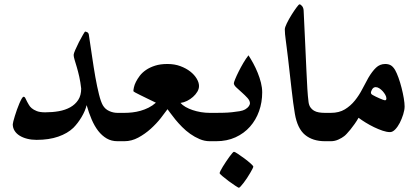

<svg xmlns="http://www.w3.org/2000/svg" viewBox="-20 -659 1959 896"><path d="M552.2 0H528.3Q500 0 477.8 -12.9Q455.6 -25.9 438.2 -48.3Q420.9 -70.8 407.7 -101.6Q394.5 -132.3 384.3 -168.5Q377.9 -141.6 360.4 -112.3Q342.8 -83 322.3 -62.5Q295.4 -36.6 252.2 -21.5Q209 -6.3 150.4 -6.3Q127 -6.3 106.7 -11.5Q86.4 -16.6 71.3 -26.1Q56.2 -35.6 47.9 -49.1Q39.6 -62.5 39.6 -79.1Q39.6 -82.5 42.2 -92.8Q44.9 -103 49.3 -117.7Q53.7 -132.3 59.3 -147.9Q64.9 -163.6 70.6 -176.8Q76.2 -189.9 81.3 -198.7Q86.4 -207.5 90.3 -207.5Q95.7 -207.5 99.4 -198.7Q103 -189.9 106.9 -183.6Q110.4 -178.2 114.7 -169.9Q119.1 -161.6 127.9 -154.1Q136.7 -146.5 151.6 -140.6Q166.5 -134.8 190.9 -134.8Q224.6 -134.8 254.6 -140.1Q284.7 -145.5 307.9 -158.4Q331.1 -171.4 345 -192.6Q358.9 -213.9 358.9 -245.6Q355.5 -275.9 349.9 -301Q344.2 -326.2 338.4 -345.7L328.1 -379.9Q323.7 -394.5 323.7 -402.8Q323.7 -408.7 331.3 -426.3Q338.9 -443.8 348.6 -462.9Q358.4 -481.9 367.2 -496.8Q376 -511.7 377 -511.7Q380.4 -511.7 387.2 -508.5Q394 -505.4 395 -494.1Q402.3 -446.3 409.7 -395.5Q417 -344.7 425 -299.3Q433.1 -253.9 441.9 -218.8Q450.7 -183.6 460 -167.5Q470.7 -149.4 489.5 -140.9Q508.3 -132.3 528.3 -132.3H552.2Q564.5 -132.3 571.5 -124.8Q578.6 -117.2 582.3 -106.7Q585.9 -96.2 586.9 -85.2Q587.9 -74.2 587.9 -66.4Q587.9 -58.6 586.9 -47.4Q585.9 -36.1 582.3 -25.4Q578.6 -14.6 571.5 -7.3Q564.5 0 552.2 0Z M982.9 0H959Q934.6 0 911.6 -9.8Q888.7 -19.5 867.9 -34.2Q847.2 -48.8 829.6 -66.7Q812 -84.5 798.3 -101.3Q784.7 -118.2 775.1 -131.3Q765.6 -144.5 761.7 -149.4Q750 -132.8 730 -107.4Q710 -82 683.6 -58.1Q657.2 -34.2 625.7 -17.1Q594.2 0 560.5 0H536.6Q524.4 0 517.3 -7.3Q510.3 -14.6 506.8 -25.4Q503.4 -36.1 502.4 -47.4Q501.5 -58.6 501.5 -66.4Q501.5 -74.2 502.4 -85.2Q503.4 -96.2 506.8 -106.7Q510.3 -117.2 517.3 -124.8Q524.4 -132.3 536.6 -132.3H560.5Q578.6 -132.3 597.9 -134.5Q617.2 -136.7 636.2 -142.1Q655.3 -147.5 673.3 -156.5Q691.4 -165.5 707.5 -179.7Q685.5 -190.4 666.3 -199.7Q647 -209 632.8 -216.1Q618.7 -223.1 610.6 -227.5Q602.5 -231.9 602.5 -234.4Q602.5 -239.7 605 -251.5Q607.4 -263.2 614.3 -276.9Q621.1 -290.5 632.3 -305.4Q643.6 -320.3 661.4 -332.5Q679.2 -344.7 703.6 -352.5Q728 -360.4 761.2 -360.4Q794.9 -360.4 821.8 -350.3Q848.6 -340.3 867.9 -325.2Q887.2 -310.1 897.9 -292Q908.7 -273.9 908.7 -257.8Q908.7 -244.1 900.9 -231Q893.1 -217.8 880.6 -206.8Q868.2 -195.8 853 -188.2Q837.9 -180.7 822.3 -178.7Q831.1 -168.5 845.9 -159.9Q860.8 -151.4 878.9 -145.3Q897 -139.2 917.7 -135.7Q938.5 -132.3 959 -132.3H982.9Q995.1 -132.3 1002.2 -124.8Q1009.3 -117.2 1012.7 -106.7Q1016.1 -96.2 1017.1 -85.2Q1018.1 -74.2 1018.1 -66.4Q1018.1 -58.6 1017.1 -47.4Q1016.1 -36.1 1012.7 -25.4Q1009.3 -14.6 1002.2 -7.3Q995.1 0 982.9 0Z M1203.6 -228Q1203.6 -181.6 1189 -140.4Q1174.3 -99.1 1146.7 -67.9Q1119.1 -36.6 1079.1 -18.3Q1039.1 0 988.8 0H963.9Q949.2 0 940.4 -13.9Q931.6 -27.8 931.6 -66.9Q931.6 -86.4 934.3 -99.4Q937 -112.3 941.9 -119.4Q946.8 -126.5 952.6 -129.4Q958.5 -132.3 963.9 -132.3H988.8Q1004.4 -132.3 1023.9 -132.8Q1043.5 -133.3 1062.7 -135.3Q1082 -137.2 1098.6 -140.1Q1115.2 -143.1 1124 -148.4Q1136.2 -155.8 1141.4 -163.6Q1146.5 -171.4 1146.5 -176.8Q1146.5 -189 1134.8 -201.9Q1123 -214.8 1109.1 -227.1Q1095.2 -239.3 1083.3 -250.5Q1071.3 -261.7 1071.3 -270.5Q1071.3 -274.4 1077.6 -290Q1084 -305.7 1093.8 -325.2Q1103.5 -344.7 1115.7 -365.5Q1127.9 -386.2 1139.6 -400.9Q1150.4 -384.3 1161.9 -363.3Q1173.3 -342.3 1182.6 -319.3Q1191.9 -296.4 1197.8 -272.9Q1203.6 -249.5 1203.6 -228ZM1162.1 118.7Q1162.1 121.1 1158 129.2Q1153.8 137.2 1147.5 148.2Q1141.1 159.2 1133.1 171.4Q1125 183.6 1117.4 193.6Q1109.9 203.6 1103.5 210.4Q1097.2 217.3 1094.7 217.3Q1092.8 217.3 1078.1 207.8Q1063.5 198.2 1047.4 186.3Q1031.2 174.3 1018.1 163.1Q1004.9 151.9 1004.9 148.9Q1004.9 146.5 1009 137.9Q1013.2 129.4 1020 118.4Q1026.9 107.4 1034.9 95.2Q1043 83 1050.3 73Q1057.6 63 1063.5 56.2Q1069.3 49.3 1071.8 49.3Q1075.7 49.3 1090.3 59.1Q1105 68.8 1121.1 80.8Q1137.2 92.8 1149.7 104Q1162.1 115.2 1162.1 118.7Z M1496.6 0Q1439.5 0 1403.6 -29.5Q1367.7 -59.1 1356 -128.4Q1348.1 -174.8 1340.8 -240.7Q1333.5 -306.6 1324.2 -386.7Q1320.8 -415.5 1318.1 -436Q1315.4 -456.5 1313.5 -471.9Q1311.5 -487.3 1310.3 -498.8Q1309.1 -510.3 1309.1 -521.5Q1309.1 -531.2 1318.6 -550.5Q1328.1 -569.8 1340.3 -589.4Q1352.5 -608.9 1363.5 -623.8Q1374.5 -638.7 1377.4 -638.7Q1383.3 -638.7 1389.9 -630.4Q1396.5 -622.1 1397 -608.9Q1401.4 -517.6 1404.5 -449.5Q1407.7 -381.3 1409.9 -330.8Q1412.1 -280.3 1414.3 -244.6Q1416.5 -209 1419.9 -182.6Q1421.9 -168 1428.5 -158.2Q1435.1 -148.4 1445.1 -142.6Q1455.1 -136.7 1468.3 -134.5Q1481.4 -132.3 1496.6 -132.3H1519Q1533.7 -132.3 1542.5 -119.6Q1551.3 -106.9 1551.3 -70.3Q1551.3 -30.8 1541.5 -15.4Q1531.7 0 1519 0Z M1868.2 -162.6Q1868.2 -146 1861.6 -125Q1855 -104 1845.5 -85.4Q1835.9 -66.9 1824 -54.7Q1812 -42.5 1800.3 -42.5Q1784.7 -42.5 1765.4 -49.1Q1746.1 -55.7 1725.8 -65.4Q1705.6 -75.2 1686.5 -86.9Q1667.5 -98.6 1653.3 -109.4Q1645 -94.7 1635 -80.6Q1625 -66.4 1615.5 -54.7Q1606 -43 1598.1 -34.7Q1590.3 -26.4 1585.9 -23.4Q1576.2 -15.6 1559.3 -7.8Q1542.5 0 1523.9 0H1500Q1487.8 0 1480.7 -7.3Q1473.6 -14.6 1470.2 -25.4Q1466.8 -36.1 1465.8 -47.4Q1464.8 -58.6 1464.8 -66.4Q1464.8 -74.2 1465.8 -85.2Q1466.8 -96.2 1470.2 -106.7Q1473.6 -117.2 1480.7 -124.8Q1487.8 -132.3 1500 -132.3H1523.9Q1562.5 -132.3 1589.4 -148.7Q1616.2 -165 1636.2 -189.9Q1656.2 -214.8 1670.7 -243.2Q1685.1 -271.5 1698.7 -295.4Q1716.8 -326.2 1734.9 -343.3Q1752.9 -360.4 1777.8 -360.4Q1792.5 -360.4 1803.2 -354.5Q1814 -348.6 1823.7 -332.5Q1831.5 -318.8 1839.6 -296.4Q1847.7 -273.9 1854 -249Q1860.4 -224.1 1864.3 -200.7Q1868.2 -177.2 1868.2 -162.6ZM1783.2 -199.7Q1783.2 -207 1778.3 -216.1Q1773.4 -225.1 1765.9 -233.4Q1758.3 -241.7 1749.8 -247.1Q1741.2 -252.4 1733.4 -252.4Q1723.1 -252.4 1717 -242.7Q1710.9 -232.9 1710.9 -226.1Q1710.9 -224.1 1712.2 -221.7Q1713.4 -219.2 1718.8 -215.8Q1725.1 -211.9 1734.1 -207.8Q1743.2 -203.6 1751.7 -199.7Q1760.3 -195.8 1767.3 -193.4Q1774.4 -190.9 1776.4 -190.9Q1783.2 -190.9 1783.2 -199.7Z"/></svg>

Font: Accordance
Style: Bold
Weight: 700
Version: Version 1.2 (build January 31, 2020) Miklal Software Solutio